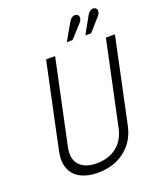

<svg xmlns="http://www.w3.org/2000/svg" viewBox="-160 -984 926 1098"><g transform="rotate(-20 303.0 -435.5)"><path d="M438 -830Q446 -838 449 -847Q452 -856 450.5 -864.5Q449 -873 441 -878Q433 -883 424 -881.5Q415 -880 407 -874Q399 -868 393 -858L332 -752H367ZM549 -830Q557 -839 560 -848Q563 -857 561.5 -865Q560 -873 552 -878Q544 -883 535 -881.5Q526 -880 518 -874Q510 -868 504 -858L445 -752H480ZM497 -186 606 -700H551L442 -187Q432 -140 406 -107.5Q380 -75 342 -58.5Q304 -42 257 -42Q211 -42 179.5 -58.5Q148 -75 135.5 -107Q123 -139 133 -187L242 -700H187L78 -186Q64 -122 81 -78Q98 -34 141 -11.5Q184 11 246 11Q310 11 361.5 -12Q413 -35 448.5 -79Q484 -123 497 -186Z"/></g></svg>

Font: Advent Pro
Style: Italic
Weight: 400
Italic angle: -12°
Designer: VivaRado, Andreas Kalpakidis
Foundry: VivaRado, Andreas Kalpakidis
Version: Version 3.000